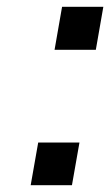

<svg xmlns="http://www.w3.org/2000/svg" viewBox="-20 -543 323 563"><path d="M140 -397 162 -523H283L261 -397ZM70 0 92 -125H213L191 0Z"/></svg>

Font: Tomorrow Medium
Style: Italic
Weight: 500
Italic angle: -10°
Designer: Tony de Marco, Monica Rizzolli
Foundry: Just in Type
Version: Version 2.002